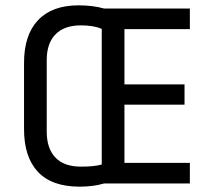

<svg xmlns="http://www.w3.org/2000/svg" viewBox="-20 -687 796 719"><path d="M370 -655H691V-578H446V-371H671V-295H446V-77H691V0H370Q330 12 278 12Q174 12 122 -43.5Q70 -99 70 -203V-452Q70 -556 122.5 -611.5Q175 -667 274 -667Q328 -667 370 -655ZM155 -462V-194Q155 -131 187.5 -97Q220 -63 283 -63Q334 -63 361 -71V-579Q331 -592 283 -592Q221 -592 188 -558.5Q155 -525 155 -462Z"/></svg>

Font: Ropa Sans
Style: Regular
Weight: 400
Designer: Botio Nikoltchev
Foundry: Botio Nikoltchev
Version: Version 1.100